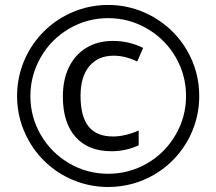

<svg xmlns="http://www.w3.org/2000/svg" viewBox="-20 -744 872 774"><path d="M233.4 -355Q233.4 -422.9 258.1 -473.4Q282.7 -523.9 328.4 -551.5Q374 -579.1 435.5 -579.1Q500 -579.1 557.1 -550.8L533.2 -496.1Q484.4 -519.5 438 -519.5Q375.5 -519.5 340.1 -477.1Q304.7 -434.6 304.7 -357.9Q304.7 -273.9 337.2 -233.9Q369.6 -193.8 435.5 -193.8Q483.4 -193.8 539.1 -217.8V-158.2Q486.8 -134.3 430.2 -134.3Q335.9 -134.3 284.7 -191.7Q233.4 -249 233.4 -355ZM96.7 -175.8Q48.8 -260.3 48.8 -356.9Q48.8 -421.9 70.8 -482.4Q92.8 -543 134.3 -592.5Q175.8 -642.1 231.9 -674.8Q317.9 -724.1 416 -724.1Q480.5 -724.1 540.8 -702.1Q601.1 -680.2 650.9 -638.9Q700.7 -597.7 733.4 -541.5Q783.2 -456.1 783.2 -356.9Q783.2 -292.5 761.7 -232.7Q740.2 -172.9 699.5 -123.3Q658.7 -73.7 602.5 -40.5Q516.1 9.8 416 9.8Q349.6 9.8 288.3 -12.9Q227.1 -35.6 177.7 -77.6Q128.4 -119.6 96.7 -175.8ZM687.5 -199.7Q730 -272.5 730 -356.9Q730 -440.4 689 -512.2Q647.9 -584 575.2 -627.4Q501.5 -670.9 416 -670.9Q332 -670.9 259.5 -628.9Q187 -586.9 144.5 -513.7Q102.5 -439.9 102.5 -356.9Q102.5 -272.5 144.5 -200.2Q186.5 -127.9 259.3 -85.4Q331.5 -43.5 416 -43.5Q500.5 -43.5 572.8 -85.2Q645 -127 687.5 -199.7Z"/></svg>

Font: Viking Open Sans
Style: Regular
Weight: 400
Foundry: Ascender Corporation
Version: Version 2.001